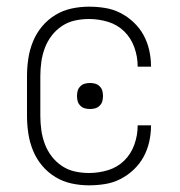

<svg xmlns="http://www.w3.org/2000/svg" viewBox="-20 -548 540 576"><path d="M247 8Q221 8 195 2.5Q169 -3 146 -17Q123 -31 106 -51.5Q89 -72 79 -96.5Q69 -121 65 -147.5Q61 -174 61 -200V-320Q61 -346 65 -372.5Q69 -399 79 -423.5Q89 -448 106 -468.5Q123 -489 146 -503Q169 -517 195 -522.5Q221 -528 247 -528Q272 -528 296 -524Q320 -520 341.5 -509Q363 -498 381 -481Q399 -464 410.5 -443Q422 -422 427.5 -398Q433 -374 433 -350V-348H393V-349Q393 -378 383 -406Q373 -434 352.5 -454Q332 -474 304 -482.5Q276 -491 247 -491Q226 -491 205 -486.5Q184 -482 166 -470Q148 -458 135 -441Q122 -424 114.5 -404Q107 -384 104 -362.5Q101 -341 101 -320V-200Q101 -179 104 -157.5Q107 -136 114.5 -116Q122 -96 135 -79Q148 -62 166 -50Q184 -38 205 -33.5Q226 -29 247 -29Q276 -29 304 -37.5Q332 -46 352.5 -66Q373 -86 383 -114Q393 -142 393 -171V-172H433V-170Q433 -146 427.5 -122Q422 -98 410.5 -77Q399 -56 381 -39Q363 -22 341.5 -11Q320 0 296 4Q272 8 247 8ZM250 -221Q242 -221 234.5 -223Q227 -225 221 -231Q215 -237 213 -244.5Q211 -252 211 -260Q211 -268 213 -275.5Q215 -283 221 -289Q227 -295 234.5 -297Q242 -299 250 -299Q258 -299 265.5 -297Q273 -295 279 -289Q285 -283 287 -275.5Q289 -268 289 -260Q289 -252 287 -244.5Q285 -237 279 -231Q273 -225 265.5 -223Q258 -221 250 -221Z"/></svg>

Font: Iosevka SS18 Extralight
Style: Regular
Weight: 200
Monospace: yes
Designer: Belleve Invis
Foundry: Belleve Invis
Version: Version 25.1.1; ttfautohint (v1.8.4)